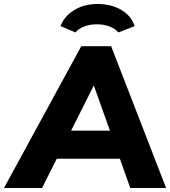

<svg xmlns="http://www.w3.org/2000/svg" viewBox="-62 -944 854 964"><path d="M540 -147H223L149 0H-42L346 -712H496L772 0H592ZM490 -288 409 -515 295 -288ZM614 -813 532 -781Q518 -799 489 -810.5Q460 -822 424 -822Q390 -822 361 -811Q332 -800 317 -781L242 -813Q260 -862 310 -893Q360 -924 427 -924Q497 -924 547.5 -894Q598 -864 614 -813Z"/></svg>

Font: Muli Black
Style: Italic
Weight: 900
Italic angle: -4.541°
Designer: Vernon Adams
Foundry: Vernon Adams
Version: Version 2.001